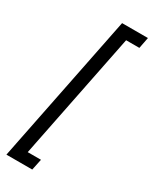

<svg xmlns="http://www.w3.org/2000/svg" viewBox="-229 -813 801 1004"><g transform="rotate(30 171.5 -311.0)"><path d="M7 138 187 -760H343L330 -693H250L97 71H177L163 138Z"/></g></svg>

Font: IBM Plex Sans Cond Text
Style: Italic
Weight: 450
Width: 3
Italic angle: -11°
Designer: Mike Abbink, Paul van der Laan, Pieter van Rosmalen
Foundry: Bold Monday
Version: Version 1.3